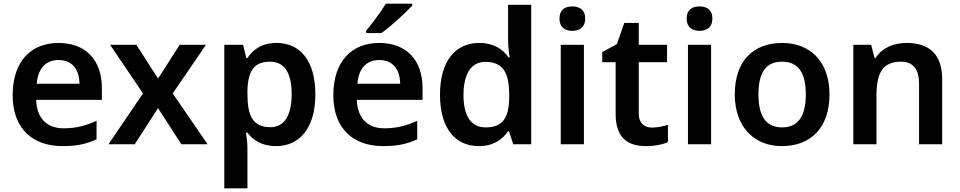

<svg xmlns="http://www.w3.org/2000/svg" viewBox="-20 -786 5230 1046"><path d="M299 -552C149 -552 49 -452 49 -267C49 -82 161 10 320 10C400 10 452 -2 506 -27V-128C447 -101 396 -87 326 -87C234 -87 180 -144 177 -242H535V-306C535 -461 445 -552 299 -552ZM299 -459C376 -459 412 -405 413 -330H180C187 -415 231 -459 299 -459Z M759 -277 571 0H714L841 -197L968 0H1111L921 -277L1102 -542H959L841 -358L723 -542H580Z M1487 -552C1405 -552 1358 -515 1328 -470H1322L1304 -542H1202V240H1328V20C1328 -6 1324 -38 1320 -63H1328C1357 -25 1404 10 1484 10C1611 10 1698 -87 1698 -272C1698 -457 1614 -552 1487 -552ZM1451 -450C1532 -450 1569 -386 1569 -274C1569 -162 1532 -93 1453 -93C1357 -93 1328 -157 1328 -273V-289C1330 -397 1362 -450 1451 -450Z M2226 -756V-766H2082C2055 -721 2006 -656 1975 -619V-606H2058C2108 -641 2193 -719 2226 -756ZM2046 -552C1896 -552 1796 -452 1796 -267C1796 -82 1908 10 2067 10C2147 10 2199 -2 2253 -27V-128C2194 -101 2143 -87 2073 -87C1981 -87 1927 -144 1924 -242H2282V-306C2282 -461 2192 -552 2046 -552ZM2046 -459C2123 -459 2159 -405 2160 -330H1927C1934 -415 1978 -459 2046 -459Z M2588 10C2669 10 2717 -26 2748 -71H2753L2776 0H2874V-760H2748V-570C2748 -536 2753 -492 2757 -473H2751C2720 -517 2671 -552 2591 -552C2463 -552 2377 -456 2377 -270C2377 -85 2462 10 2588 10ZM2626 -92C2547 -92 2505 -153 2505 -268C2505 -383 2547 -449 2624 -449C2724 -449 2754 -385 2754 -269V-253C2753 -145 2719 -92 2626 -92Z M3098 -751C3059 -751 3028 -734 3028 -685C3028 -636 3059 -618 3098 -618C3136 -618 3168 -636 3168 -685C3168 -734 3136 -751 3098 -751ZM3161 -542H3035V0H3161Z M3532 -91C3490 -91 3460 -115 3460 -166V-447H3614V-542H3460V-661H3381L3341 -546L3261 -502V-447H3334V-165C3334 -28 3407 10 3500 10C3547 10 3592 1 3619 -12V-106C3594 -98 3563 -91 3532 -91Z M3791 -751C3752 -751 3721 -734 3721 -685C3721 -636 3752 -618 3791 -618C3829 -618 3861 -636 3861 -685C3861 -734 3829 -751 3791 -751ZM3854 -542H3728V0H3854Z M4499 -272C4499 -452 4392 -552 4242 -552C4082 -552 3983 -452 3983 -272C3983 -92 4091 10 4239 10C4399 10 4499 -92 4499 -272ZM4112 -272C4112 -387 4150 -450 4240 -450C4331 -450 4370 -387 4370 -272C4370 -157 4331 -92 4241 -92C4150 -92 4112 -157 4112 -272Z M4919 -552C4851 -552 4786 -527 4751 -471H4744L4726 -542H4629V0H4755V-265C4755 -384 4786 -450 4887 -450C4956 -450 4987 -409 4987 -328V0H5113V-353C5113 -493 5040 -552 4919 -552Z"/></svg>

Font: Noto Sans Myanmar SemiBold
Style: Regular
Weight: 600
Designer: Monotype Design Team
Foundry: Monotype Imaging Inc.
Version: Version 2.107